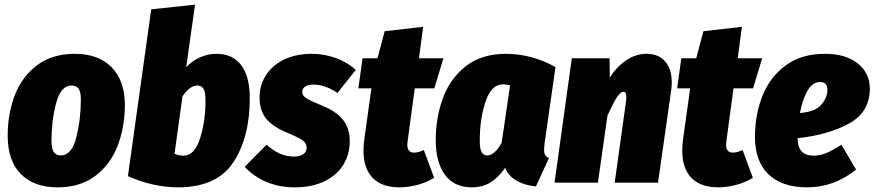

<svg xmlns="http://www.w3.org/2000/svg" viewBox="-20 -784 3753 824"><path d="M13 -202Q13 -295 43.5 -375Q74 -455 139 -504Q204 -553 301 -553Q402 -553 459 -495.5Q516 -438 516 -331Q515 -237 484.5 -157.5Q454 -78 389 -29Q324 20 227 20Q126 20 69.5 -37Q13 -94 13 -202ZM327 -357Q327 -389 317.5 -403Q308 -417 287 -417Q241 -417 221 -341.5Q201 -266 201 -182Q201 -147 210.5 -132Q220 -117 241 -117Q288 -117 307.5 -194.5Q327 -272 327 -357Z M1052 -363Q1052 -194 981 -87Q910 20 744 20Q638 20 529 -28L629 -744L817 -764L779 -495Q803 -522 837.5 -537.5Q872 -553 909 -553Q979 -553 1015.5 -504Q1052 -455 1052 -363ZM763 -370 729 -124Q747 -116 768 -116Q815 -116 838.5 -190Q862 -264 862 -351Q862 -390 853 -403.5Q844 -417 827 -417Q794 -417 763 -370Z M1507 -484 1428 -385Q1376 -421 1325 -421Q1302 -421 1289.5 -412.5Q1277 -404 1277 -390Q1277 -374 1293.5 -363Q1310 -352 1366 -329Q1423 -306 1452 -270Q1481 -234 1481 -177Q1481 -122 1453.5 -77Q1426 -32 1372.5 -6Q1319 20 1245 20Q1178 20 1123 -3.5Q1068 -27 1030 -68L1124 -163Q1180 -112 1241 -112Q1266 -112 1281 -122Q1296 -132 1296 -150Q1296 -169 1279 -181.5Q1262 -194 1211 -215Q1151 -240 1122.5 -274.5Q1094 -309 1094 -366Q1094 -419 1122 -462Q1150 -505 1200.5 -529Q1251 -553 1318 -553Q1373 -553 1422.5 -534.5Q1472 -516 1507 -484Z M1730 -183Q1728 -169 1728 -164Q1728 -129 1757 -129Q1775 -129 1799 -140L1843 -21Q1811 -1 1771 9.5Q1731 20 1694 20Q1619 20 1579.5 -20.5Q1540 -61 1540 -137Q1540 -159 1543 -183L1574 -405H1518L1536 -534H1600L1631 -650L1796 -669L1778 -534H1883L1844 -405H1760Z M2364 -496 2317 -168Q2315 -148 2315 -141Q2315 -127 2319.5 -119Q2324 -111 2336 -106L2280 16Q2234 12 2198 -8Q2162 -28 2148 -64Q2120 -23 2085.5 -1.5Q2051 20 2004 20Q1929 20 1889.5 -34Q1850 -88 1850 -183Q1850 -278 1880.5 -362Q1911 -446 1978.5 -499.5Q2046 -553 2152 -553Q2206 -553 2260.5 -538.5Q2315 -524 2364 -496ZM2039 -180Q2039 -144 2047.5 -130.5Q2056 -117 2071 -117Q2102 -117 2133 -171L2169 -418Q2154 -422 2138 -422Q2089 -422 2064 -348.5Q2039 -275 2039 -180Z M2863 -430Q2863 -413 2860 -393L2804 0H2618L2667 -351Q2668 -358 2668 -369Q2668 -381 2665 -385.5Q2662 -390 2656 -390Q2643 -390 2627.5 -366.5Q2612 -343 2587 -288L2546 0H2360L2434 -534H2596L2597 -451Q2626 -497 2667 -525Q2708 -553 2755 -553Q2806 -553 2834.5 -520.5Q2863 -488 2863 -430Z M3098 -183Q3096 -169 3096 -164Q3096 -129 3125 -129Q3143 -129 3167 -140L3211 -21Q3179 -1 3139 9.5Q3099 20 3062 20Q2987 20 2947.5 -20.5Q2908 -61 2908 -137Q2908 -159 2911 -183L2942 -405H2886L2904 -534H2968L2999 -650L3164 -669L3146 -534H3251L3212 -405H3128Z M3713 -404Q3713 -303 3624 -254Q3535 -205 3403 -191Q3403 -116 3472 -116Q3500 -116 3527 -127.5Q3554 -139 3591 -163L3654 -56Q3559 20 3444 20Q3336 20 3278 -36Q3220 -92 3220 -197Q3220 -291 3252 -372Q3284 -453 3351.5 -503Q3419 -553 3520 -553Q3610 -553 3661.5 -511.5Q3713 -470 3713 -404ZM3531 -399Q3531 -432 3499 -432Q3467 -432 3445.5 -394.5Q3424 -357 3413 -299Q3478 -304 3504.5 -334.5Q3531 -365 3531 -399Z"/></svg>

Font: Fira Sans Condensed Black
Style: Italic
Weight: 900
Width: 3
Italic angle: -8°
Designer: Carrois Corporate & Edenspiekermann AG
Foundry: Carrois Corporate GbR & Edenspiekermann AG
Version: Version 4.203